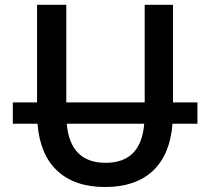

<svg xmlns="http://www.w3.org/2000/svg" viewBox="-20 -751 853 782"><path d="M567.4 -247.1H252Q265.6 -87.9 410.2 -87.9Q554.7 -87.9 567.4 -247.1ZM32.2 -247.1V-334H130.9V-731.4H250V-334H569.3V-731.4H684.6V-334H784.2V-247.1H682.6Q672.9 -121.1 602.5 -55.2Q532.2 10.7 408.2 10.7Q284.2 10.7 213.4 -55.2Q142.6 -121.1 132.8 -247.1Z"/></svg>

Font: Gen Shin Gothic Medium
Style: Regular
Weight: 500
Designer: [Source Han Sans]
Ryoko NISHIZUKA  (kana & ideographs); Paul D. Hunt (Latin, Greek & Cyrillic); Wenlong ZHANG  (bopomofo
Version: Version 1.002.20150607